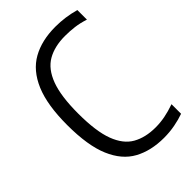

<svg xmlns="http://www.w3.org/2000/svg" viewBox="-225 -838 936 936"><g transform="rotate(-45 243.0 -370.0)"><path d="M333.5 9Q244 9 179 -26.5Q114 -62 78.8 -144.8Q43.5 -227.5 43.5 -369Q43.5 -507.5 79 -591Q114.5 -674.5 181 -711.8Q247.5 -749 341.5 -749Q409.5 -749 475 -730.5V-664.5Q440 -676 408 -680Q376 -684 343 -684Q271 -684 221.5 -655.5Q172 -627 146.5 -558.5Q121 -490 121 -371Q121 -248 146.8 -179.8Q172.5 -111.5 221.5 -83.8Q270.5 -56 340 -56Q373 -56 405.5 -62.2Q438 -68.5 475 -81.5V-15.5Q446 -5 409.5 2Q373 9 333.5 9Z"/></g></svg>

Font: Encode Sans Condensed
Style: Regular
Weight: 400
Width: 3
Designer: Multiple Designers
Foundry: Impallari Type
Version: Version 3.000; ttfautohint (v1.8.3) -l 8 -r 50 -G 200 -x 14 